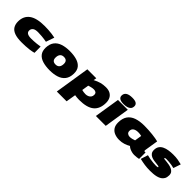

<svg xmlns="http://www.w3.org/2000/svg" viewBox="270 -2247 3913 3913"><g transform="rotate(45 2227.0 -290.0)"><path d="M378 10Q252 10 175 -18.5Q98 -47 63 -103Q28 -159 28 -240Q28 -396 138 -478Q248 -560 480 -560Q531 -560 586 -556.5Q641 -553 693 -546.5Q745 -540 785 -530L723 -350Q644 -364 581.5 -369.5Q519 -375 472 -375Q389 -375 354 -345.5Q319 -316 319 -269Q319 -182 462 -182Q501 -182 538 -184Q575 -186 618 -190.5Q661 -195 716 -204L718 -26Q664 -11 605 -3Q546 5 487.5 7.5Q429 10 378 10Z M1188 9Q1071 9 983.5 -17.5Q896 -44 849 -103.5Q802 -163 804 -262Q808 -373 859.5 -438.5Q911 -504 999.5 -532.5Q1088 -561 1202 -561Q1320 -561 1407 -534.5Q1494 -508 1541.5 -449Q1589 -390 1586 -290Q1583 -180 1531 -114Q1479 -48 1390.5 -19.5Q1302 9 1188 9ZM1189 -160Q1244 -160 1272.5 -194Q1301 -228 1301 -292Q1301 -392 1201 -392Q1146 -392 1117.5 -357.5Q1089 -323 1089 -259Q1089 -160 1189 -160Z M1597 210 1717 -550H1975L1963 -485Q2037 -524 2102 -542Q2167 -560 2246 -560Q2323 -560 2373 -531Q2423 -502 2447 -452Q2471 -402 2471 -338Q2471 -163 2367 -76.5Q2263 10 2039 10Q2005 10 1971 6.5Q1937 3 1914 -1L1879 210ZM2048 -164Q2083 -164 2114.5 -177Q2146 -190 2165.5 -216Q2185 -242 2185 -280Q2185 -321 2161.5 -338Q2138 -355 2103 -355Q2069 -355 2032.5 -346Q1996 -337 1965 -327L1942 -179Q1965 -172 1992.5 -168Q2020 -164 2048 -164Z M2777 -790Q2857 -790 2892.5 -765.5Q2928 -741 2928 -698Q2928 -648 2901.5 -620Q2875 -592 2832.5 -581Q2790 -570 2740 -570Q2660 -570 2624 -595Q2588 -620 2588 -663Q2588 -790 2777 -790ZM2512 0 2600 -550H2883L2797 0Z M3625 10Q3592 10 3555 1Q3518 -8 3486.5 -24Q3455 -40 3436 -60Q3385 -29 3323 -9.5Q3261 10 3191 10Q3118 10 3057.5 -14Q2997 -38 2961.5 -90Q2926 -142 2926 -226Q2926 -346 2977 -419.5Q3028 -493 3123.5 -526.5Q3219 -560 3352 -560Q3409 -560 3469.5 -556.5Q3530 -553 3586 -547Q3642 -541 3688 -533Q3734 -525 3762 -517Q3747 -427 3738 -368.5Q3729 -310 3723.5 -276.5Q3718 -243 3716 -228Q3714 -213 3714 -208Q3714 -200 3718 -194.5Q3722 -189 3733 -189Q3742 -189 3754 -191V-4Q3732 1 3695 5.5Q3658 10 3625 10ZM3429 -214 3453 -365Q3431 -372 3406.5 -374.5Q3382 -377 3357 -377Q3290 -377 3250 -349.5Q3210 -322 3210 -268Q3210 -227 3237 -206.5Q3264 -186 3301 -186Q3333 -186 3367 -195Q3401 -204 3429 -214Z M3778 -29 3828 -185Q3865 -174 3914.5 -165.5Q3964 -157 4014 -152.5Q4064 -148 4099 -148Q4121 -148 4135 -152Q4149 -156 4149 -163Q4149 -175 4126.5 -179.5Q4104 -184 4068.5 -187Q4033 -190 3993.5 -196.5Q3954 -203 3918.5 -219Q3883 -235 3860.5 -265.5Q3838 -296 3838 -347Q3838 -410 3866 -451.5Q3894 -493 3942.5 -516.5Q3991 -540 4053.5 -550Q4116 -560 4186 -560Q4264 -560 4321 -550.5Q4378 -541 4433 -526L4379 -366Q4349 -376 4307.5 -382.5Q4266 -389 4225 -392.5Q4184 -396 4154 -396Q4107 -396 4107 -377Q4107 -369 4130 -366Q4153 -363 4189 -360Q4225 -357 4266 -349Q4307 -341 4343 -325Q4379 -309 4402 -279.5Q4425 -250 4425 -202Q4425 -143 4403.5 -104.5Q4382 -66 4345.5 -43Q4309 -20 4263.5 -8.5Q4218 3 4170.5 6.5Q4123 10 4079 10Q3997 10 3924 -0.5Q3851 -11 3778 -29Z"/></g></svg>

Font: Georama ExtraExtended Black
Style: Italic
Weight: 900
Width: 8
Italic angle: -9°
Designer: Jean-Baptiste Levee
Foundry: Production Type
Version: Version 1.000